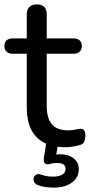

<svg xmlns="http://www.w3.org/2000/svg" viewBox="-24 -662 409 875"><path d="M275 9Q216 9 176.5 -12Q137 -33 117.5 -73Q98 -113 98 -171V-417H34Q16 -417 6 -426.5Q-4 -436 -4 -452Q-4 -469 6 -478Q16 -487 34 -487H98V-596Q98 -619 110 -630.5Q122 -642 144 -642Q166 -642 177.5 -630.5Q189 -619 189 -596V-487H310Q329 -487 339 -478Q349 -469 349 -452Q349 -436 339 -426.5Q329 -417 310 -417H189V-179Q189 -124 212 -96Q235 -68 288 -68Q307 -68 320 -71.5Q333 -75 343 -75Q352 -76 358.5 -69Q365 -62 365 -43Q365 -29 360.5 -17.5Q356 -6 343 -2Q331 2 311 5.5Q291 9 275 9ZM222 193Q203 193 183.5 190.5Q164 188 148 181Q136 177 131.5 167Q127 157 130 147.5Q133 138 142 133.5Q151 129 163 134Q175 138 188 140.5Q201 143 217 143Q244 143 259.5 134Q275 125 275 107Q275 95 266 88Q257 81 237 81Q229 81 221.5 81.5Q214 82 205 85Q197 87 191.5 87Q186 87 181 83Q177 80 176 74Q175 68 176 58L188 -20H243L230 56L204 48Q216 45 228 43Q240 41 250 41Q287 41 311 59Q335 77 335 110Q335 147 303.5 170Q272 193 222 193Z"/></svg>

Font: Nunito Medium
Style: Regular
Weight: 500
Designer: Vernon Adams
Foundry: Vernon Adams
Version: Version 3.602